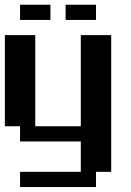

<svg xmlns="http://www.w3.org/2000/svg" viewBox="-20 -582 540 790"><path d="M62.5 -562.5H187.5V-500H62.5ZM250 -562.5H375V-500H250ZM0 -437.5H125V-62.5H312.5V-437.5H437.5V125H375V187.5H62.5V125H312.5V0H62.5V-62.5H0Z"/></svg>

Font: NeoDunggeunmo Pro
Style: Regular
Weight: 400
Version: Version 1.020